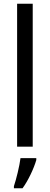

<svg xmlns="http://www.w3.org/2000/svg" viewBox="-20 -873 264 1021"><path d="M154 -93V-853H71V-93ZM173 -22V-32H89C84 9 66 82 54 117V128H100C130 87 160 23 173 -22Z"/></svg>

Font: Noto Sans Kannada UI Condensed
Style: Regular
Weight: 400
Width: 3
Designer: Jelle Bosma - Monotype Design Team
Foundry: Monotype Imaging Inc.
Version: Version 2.005